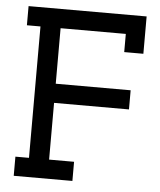

<svg xmlns="http://www.w3.org/2000/svg" viewBox="-51 -745 659 789"><g transform="rotate(5 278.5 -350.0)"><path d="M277 0H35V-79H91V-621H35V-700H522V-546H443V-621H174V-392H483V-313H174V-79H277Z"/></g></svg>

Font: Josefin Slab
Style: Bold
Weight: 700
Designer: Santiago Orozco
Foundry: Typemade
Version: Version 2.000